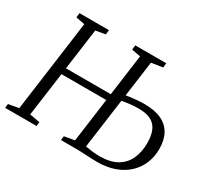

<svg xmlns="http://www.w3.org/2000/svg" viewBox="-148 -968 1286 1197"><g transform="rotate(30 495.0 -369.0)"><path d="M2.5 0 6 -29.5 80 -42.5 169 -698.5 105.5 -710.5 109 -743H321L317.5 -710.5L248 -698.5L158.5 -42.5L232 -29.5L229 0ZM191 -357.5V-403H574V-357.5ZM667 5.5Q644.5 5.5 618.5 4.2Q592.5 3 567.5 1.5Q542.5 0 523 0H404.5L408 -29.5L481.5 -42.5L570.5 -698.5L507 -710.5L510.5 -743H733.5L730 -710.5L649 -698.5L559.5 -43.5Q581 -39.5 609.2 -36.2Q637.5 -33 662.5 -33Q738.5 -33 786.5 -60.8Q834.5 -88.5 857.2 -137.8Q880 -187 880 -252.5Q880 -308 864 -343.2Q848 -378.5 814.5 -395.5Q781 -412.5 727.5 -412.5Q687.5 -412.5 651.8 -407.5Q616 -402.5 591 -398L594.5 -439.5Q612.5 -443.5 638.2 -447Q664 -450.5 692.2 -452.8Q720.5 -455 745.5 -455Q818.5 -455 866.8 -432.2Q915 -409.5 939.2 -365.8Q963.5 -322 963.5 -258Q963.5 -202.5 943.8 -154.5Q924 -106.5 885.8 -70.5Q847.5 -34.5 792.5 -14.5Q737.5 5.5 667 5.5Z"/></g></svg>

Font: Merriweather 60pt Light
Style: Italic
Weight: 300
Italic angle: -7.8°
Version: Version 2.101